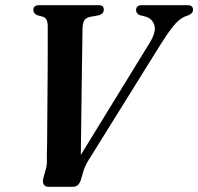

<svg xmlns="http://www.w3.org/2000/svg" viewBox="-20 -720 764 740"><path d="M504.5 -681Q504.5 -700 526.5 -700H703.5Q724 -700 724 -682Q724 -669 707 -661.5L692 -656Q669.5 -646.5 647 -618.2Q624.5 -590 597.5 -546.5L319 -99Q306.5 -77.5 301 -59L292.5 -29.5Q289 -16.5 281.5 -8.2Q274 0 260 0H166.5Q153.5 0 148.2 -9.8Q143 -19.5 147.5 -35L158 -73.5Q160.5 -83.5 160.8 -95.5Q161 -107.5 160.5 -117Q161 -130 161.5 -165Q162 -200 162.2 -248.2Q162.5 -296.5 163 -350.8Q163.5 -405 163.8 -457Q164 -509 164 -551Q164 -593 164 -617Q164.5 -648 147 -655L123 -661.5Q108.5 -668.5 108.5 -681.5Q108.5 -700 131 -700H361.5Q380 -700 380 -683Q380 -667 362.5 -661.5L325 -654.5Q310 -651 304.2 -640.2Q298.5 -629.5 298 -608Q297.5 -579.5 296.8 -524.8Q296 -470 295 -401Q294 -332 293.2 -259.5Q292.5 -187 291.5 -123L557.5 -556Q582.5 -597 575 -622.5Q567.5 -648 541 -656L519 -661.5Q504.5 -667.5 504.5 -681Z"/></svg>

Font: Fraunces 144pt Soft SemiBold
Style: Italic
Weight: 600
Italic angle: -16°
Version: Version 1.000;[b76b70a41]